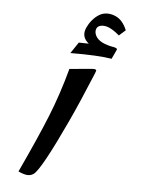

<svg xmlns="http://www.w3.org/2000/svg" viewBox="-240 -928 701 953"><g transform="rotate(30 111.0 -451.5)"><path d="M38.1 -564.5C53.2 -478 63 -394 67.4 -312.5C71.8 -230.5 73.7 -125.5 73.7 2.4C112.8 2.4 133.8 -4.9 145.5 -25.9C159.7 -52.2 166.5 -156.7 166.5 -339.4C166.5 -409.7 164.1 -499.5 159.2 -609.4C158.7 -620.1 157.7 -626 155.3 -626.5C152.8 -627 151.4 -627 150.9 -627C146.5 -627 139.2 -623.5 128.4 -617.2ZM2.9 -635.3C86.4 -674.8 149.9 -700.7 194.3 -712.9V-764.2C194.3 -768.6 191.9 -770 185.5 -770C180.2 -770 173.3 -768.6 167.5 -766.6C150.4 -762.2 133.8 -759.8 116.7 -759.8C77.6 -759.8 53.7 -783.2 53.7 -806.2C53.7 -825.2 78.1 -840.8 109.4 -840.8C126 -840.8 145.5 -837.4 167.5 -831.1L184.6 -870.6C158.7 -894.5 132.8 -906.2 106.9 -906.2C75.2 -906.2 49.8 -892.6 36.1 -875C14.2 -846.7 8.3 -810.1 8.3 -785.6C8.3 -754.9 21 -734.9 46.9 -725.1L58.6 -721.2L13.2 -701.2Z"/></g></svg>

Font: Sahel SemiBold
Style: Bold
Weight: 600
Foundry: Saber Rastikerdar (saber.rastikerdar@gmail.com)
Version: Version 3.4.0